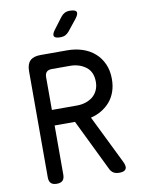

<svg xmlns="http://www.w3.org/2000/svg" viewBox="-102 -1018 804 1096"><g transform="rotate(-10 300.0 -470.0)"><path d="M182 -410H327Q354 -410 377.5 -417.5Q401 -425 418.5 -439Q436 -453 446.5 -475Q457 -497 457 -525Q457 -583 419 -611.5Q381 -640 327 -640H222Q202 -640 192 -630Q182 -620 182 -600ZM182 -320V-35Q182 -12 171 -1Q160 10 137 10Q114 10 103 -1Q92 -12 92 -35V-650Q92 -691 111.5 -710.5Q131 -730 172 -730H327Q374 -730 415 -716.5Q456 -703 486 -676.5Q516 -650 533 -612Q550 -574 550 -525Q550 -485 538.5 -452Q527 -419 506 -394.5Q485 -370 456.5 -353Q428 -336 394 -328L531 -49Q546 -19 537.5 -4.5Q529 10 500 10Q479 10 466.5 2.5Q454 -5 446 -20L300 -320ZM303 -810Q272 -810 266 -822Q260 -834 279 -859L328 -924Q338 -937 350.5 -943.5Q363 -950 380 -950Q412 -950 418.5 -937.5Q425 -925 405 -899L353 -834Q343 -822 331 -816Q319 -810 303 -810Z"/></g></svg>

Font: Maple Mono NL
Style: Regular
Weight: 400
Monospace: yes
Designer: subframe7536
Version: Version 7.000